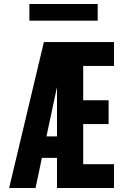

<svg xmlns="http://www.w3.org/2000/svg" viewBox="-20 -947 640 967"><path d="M26 0 201 -735H554V-615H399V-442H527V-322H399V-120H554V0H267V-152H191L159 0ZM214 -260H267V-508Q266 -504 265 -499.5Q264 -495 263 -490ZM128 -843V-927H472V-843Z"/></svg>

Font: Iosevka SS04 Heavy Extended
Style: Regular
Weight: 900
Width: 7
Monospace: yes
Designer: Belleve Invis
Foundry: Belleve Invis
Version: Version 19.0.0; ttfautohint (v1.8.4)